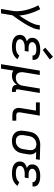

<svg xmlns="http://www.w3.org/2000/svg" viewBox="1288 -2098 1025 3640"><g transform="rotate(90 1800.0 -277.5)"><path d="M149 215 187 -12Q194 -55 192.5 -98Q191 -141 185 -182.5Q179 -224 168.5 -264Q158 -304 145 -343Q132 -382 116 -419.5Q100 -457 80 -492L153 -528Q178 -483 197.5 -435.5Q217 -388 233 -338Q249 -288 259.5 -236Q270 -184 274 -130Q292 -157 309.5 -184Q327 -211 344 -238.5Q361 -266 377 -294Q393 -322 407 -350.5Q421 -379 433 -408.5Q445 -438 450 -468L458 -520H542L533 -468Q528 -436 515.5 -405Q503 -374 488.5 -343.5Q474 -313 457.5 -284Q441 -255 423 -226Q405 -197 386 -168.5Q367 -140 348 -111.5Q329 -83 309 -55.5Q289 -28 269 0L233 215Z M868 8Q839 8 811 5Q783 2 756.5 -5.5Q730 -13 707 -26.5Q684 -40 667.5 -60.5Q651 -81 644.5 -108.5Q638 -136 643 -165Q646 -185 656.5 -204.5Q667 -224 684.5 -237.5Q702 -251 722.5 -260Q743 -269 763 -274Q746 -283 731.5 -295Q717 -307 708 -323.5Q699 -340 697 -360Q695 -380 698 -401Q702 -423 713.5 -444Q725 -465 743.5 -480Q762 -495 783.5 -504.5Q805 -514 827.5 -519Q850 -524 872.5 -526Q895 -528 917 -528Q941 -528 965 -526Q989 -524 1011.5 -518Q1034 -512 1054.5 -501.5Q1075 -491 1090 -474.5Q1105 -458 1111.5 -435Q1118 -412 1114 -388Q1114 -386 1113.5 -384.5Q1113 -383 1113 -382H1030Q1030 -382 1030.5 -383Q1031 -384 1031 -384Q1033 -398 1028 -410Q1023 -422 1014 -430Q1005 -438 993 -442.5Q981 -447 968.5 -450Q956 -453 943 -453.5Q930 -454 917 -454Q903 -454 890 -453.5Q877 -453 863.5 -450.5Q850 -448 836.5 -443.5Q823 -439 811 -431.5Q799 -424 790.5 -412.5Q782 -401 779 -387Q777 -373 780.5 -360Q784 -347 793 -337.5Q802 -328 814 -322Q826 -316 839.5 -312.5Q853 -309 866.5 -308Q880 -307 895 -307H958L946 -234H882Q867 -234 851.5 -233Q836 -232 820.5 -229Q805 -226 790 -221Q775 -216 761 -207Q747 -198 737 -184Q727 -170 725 -155Q722 -138 727.5 -123Q733 -108 744.5 -97.5Q756 -87 771 -81Q786 -75 802 -71.5Q818 -68 834.5 -67Q851 -66 868 -66Q890 -66 912.5 -68.5Q935 -71 957 -78Q979 -85 999.5 -98.5Q1020 -112 1033 -131L1102 -98Q1084 -69 1056 -47.5Q1028 -26 996.5 -13.5Q965 -1 932.5 3.5Q900 8 868 8ZM927 -576 884 -624 1055 -770 1108 -710Z M1196 215 1318 -520H1401L1351 -218Q1348 -199 1347.5 -180Q1347 -161 1351 -143.5Q1355 -126 1363.5 -110.5Q1372 -95 1386 -84.5Q1400 -74 1418.5 -69.5Q1437 -65 1456 -65Q1473 -65 1490.5 -68.5Q1508 -72 1524.5 -79.5Q1541 -87 1555 -99.5Q1569 -112 1579.5 -127Q1590 -142 1595.5 -159Q1601 -176 1604 -193L1658 -520H1742L1673 -104Q1672 -96 1673 -88.5Q1674 -81 1678.5 -75.5Q1683 -70 1690 -68Q1697 -66 1705 -66H1723V8H1693Q1672 8 1651.5 3Q1631 -2 1615.5 -14.5Q1600 -27 1592.5 -46.5Q1585 -66 1587 -87Q1573 -65 1553.5 -46Q1534 -27 1510.5 -14.5Q1487 -2 1462 3Q1437 8 1412 8Q1386 8 1361 1.5Q1336 -5 1317 -20Q1312 12 1307.5 44Q1303 76 1298 107L1280 215Z M2163 0Q2141 0 2120 -3.5Q2099 -7 2081.5 -16.5Q2064 -26 2051 -41.5Q2038 -57 2031.5 -76.5Q2025 -96 2025 -117.5Q2025 -139 2029 -161L2076 -447H1921V-520H2172L2110 -149Q2108 -135 2109 -120.5Q2110 -106 2116.5 -95Q2123 -84 2136 -79Q2149 -74 2163 -74H2267V0Z M2653 8Q2622 8 2591.5 2Q2561 -4 2536 -18.5Q2511 -33 2492.5 -56Q2474 -79 2465.5 -107.5Q2457 -136 2457 -167Q2457 -198 2462 -230L2478 -330Q2483 -357 2492.5 -383Q2502 -409 2519 -432.5Q2536 -456 2559 -474.5Q2582 -493 2608 -504.5Q2634 -516 2661 -522Q2688 -528 2715 -528Q2719 -528 2723 -528Q2727 -528 2731 -528L3010 -520L2998 -447L2858 -451Q2874 -437 2885.5 -419Q2897 -401 2902.5 -380Q2908 -359 2908 -336Q2908 -313 2904 -290L2887 -190Q2883 -163 2873.5 -136.5Q2864 -110 2848 -86.5Q2832 -63 2809.5 -44Q2787 -25 2761 -13Q2735 -1 2707.5 3.5Q2680 8 2653 8ZM2654 -65Q2672 -65 2690 -68.5Q2708 -72 2725 -81Q2742 -90 2756.5 -103.5Q2771 -117 2781 -133Q2791 -149 2797 -166.5Q2803 -184 2806 -202L2822 -302Q2825 -320 2826 -338Q2827 -356 2823.5 -373Q2820 -390 2812.5 -405Q2805 -420 2792.5 -431Q2780 -442 2763.5 -447.5Q2747 -453 2729 -454L2719 -455Q2717 -455 2714.5 -455Q2712 -455 2710 -455Q2692 -455 2674 -450Q2656 -445 2639.5 -436.5Q2623 -428 2608.5 -415Q2594 -402 2584 -386Q2574 -370 2568.5 -352.5Q2563 -335 2560 -318L2543 -218Q2540 -198 2539.5 -179Q2539 -160 2543.5 -142Q2548 -124 2558 -109Q2568 -94 2583 -84Q2598 -74 2616.5 -70Q2635 -66 2654 -66Q2654 -66 2654 -65.5Q2654 -65 2654 -65Z M3268 8Q3239 8 3211 5Q3183 2 3156.5 -5.5Q3130 -13 3107 -26.5Q3084 -40 3067.5 -60.5Q3051 -81 3044.5 -108.5Q3038 -136 3043 -165Q3046 -185 3056.5 -204.5Q3067 -224 3084.5 -237.5Q3102 -251 3122.5 -260Q3143 -269 3163 -274Q3146 -283 3131.5 -295Q3117 -307 3108 -323.5Q3099 -340 3097 -360Q3095 -380 3098 -401Q3102 -423 3113.5 -444Q3125 -465 3143.5 -480Q3162 -495 3183.5 -504.5Q3205 -514 3227.5 -519Q3250 -524 3272.5 -526Q3295 -528 3317 -528Q3341 -528 3365 -526Q3389 -524 3411.5 -518Q3434 -512 3454.5 -501.5Q3475 -491 3490 -474.5Q3505 -458 3511.5 -435Q3518 -412 3514 -388Q3514 -386 3513.5 -384.5Q3513 -383 3513 -382H3430Q3430 -382 3430.5 -383Q3431 -384 3431 -384Q3433 -398 3428 -410Q3423 -422 3414 -430Q3405 -438 3393 -442.5Q3381 -447 3368.5 -450Q3356 -453 3343 -453.5Q3330 -454 3317 -454Q3303 -454 3290 -453.5Q3277 -453 3263.5 -450.5Q3250 -448 3236.5 -443.5Q3223 -439 3211 -431.5Q3199 -424 3190.5 -412.5Q3182 -401 3179 -387Q3177 -373 3180.5 -360Q3184 -347 3193 -337.5Q3202 -328 3214 -322Q3226 -316 3239.5 -312.5Q3253 -309 3266.5 -308Q3280 -307 3295 -307H3358L3346 -234H3282Q3267 -234 3251.5 -233Q3236 -232 3220.5 -229Q3205 -226 3190 -221Q3175 -216 3161 -207Q3147 -198 3137 -184Q3127 -170 3125 -155Q3122 -138 3127.5 -123Q3133 -108 3144.5 -97.5Q3156 -87 3171 -81Q3186 -75 3202 -71.5Q3218 -68 3234.5 -67Q3251 -66 3268 -66Q3290 -66 3312.5 -68.5Q3335 -71 3357 -78Q3379 -85 3399.5 -98.5Q3420 -112 3433 -131L3502 -98Q3484 -69 3456 -47.5Q3428 -26 3396.5 -13.5Q3365 -1 3332.5 3.5Q3300 8 3268 8Z"/></g></svg>

Font: Iosevka SS04 Extended
Style: Italic
Weight: 400
Width: 7
Italic angle: -9°
Monospace: yes
Designer: Belleve Invis
Foundry: Belleve Invis
Version: Version 19.0.0; ttfautohint (v1.8.4)